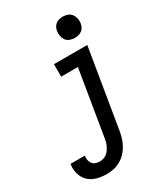

<svg xmlns="http://www.w3.org/2000/svg" viewBox="-292 -847 1024 1173"><g transform="rotate(-30 220.0 -261.0)"><path d="M105 223Q82 223 59 219.5Q36 216 15.5 207Q-5 198 -21 183Q-37 168 -46.5 148Q-56 128 -59 105Q-62 82 -58 58H43Q40 74 43 88.5Q46 103 54 114Q62 125 76 130Q90 135 105 135Q118 135 131.5 131Q145 127 156 118Q167 109 174.5 97.5Q182 86 188 73.5Q194 61 197 48Q200 35 202 22L277 -432H159V-520H394L302 36Q298 60 290.5 83.5Q283 107 270.5 129Q258 151 240 169.5Q222 188 199.5 200.5Q177 213 153 218Q129 223 105 223ZM350 -595Q332 -595 315.5 -601.5Q299 -608 289.5 -621.5Q280 -635 277 -652.5Q274 -670 277 -688Q279 -701 285.5 -712.5Q292 -724 302.5 -731.5Q313 -739 325.5 -742Q338 -745 351 -745Q369 -745 385.5 -738.5Q402 -732 411.5 -718.5Q421 -705 424.5 -687.5Q428 -670 425 -652Q422 -639 416 -627.5Q410 -616 399 -608.5Q388 -601 375.5 -598Q363 -595 350 -595Z"/></g></svg>

Font: Iosevka SS18 Semibold
Style: Italic
Weight: 600
Italic angle: -9°
Monospace: yes
Designer: Belleve Invis
Foundry: Belleve Invis
Version: Version 25.1.1; ttfautohint (v1.8.4)